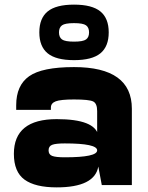

<svg xmlns="http://www.w3.org/2000/svg" viewBox="-20 -800 640 830"><path d="M50 -345V-325H200V-335Q200 -354 221 -362Q242 -370 300 -370Q365 -370 382.5 -361.5Q400 -353 400 -320V-220L550 -250V-330Q550 -510 300 -510Q162 -510 106 -470.5Q50 -431 50 -345ZM550 -250H400V-115L405 -80L420 0H550ZM40 -135Q40 -57 86 -23.5Q132 10 225 10Q389 10 405 -80L400 -150Q400 -120 260 -120Q221 -120 205.5 -126Q190 -132 190 -150Q190 -168 205.5 -174Q221 -180 260 -180Q400 -180 400 -150L405 -215Q390 -285 225 -285Q40 -285 40 -135ZM352 -690.5Q365 -681 365 -660Q365 -639 352 -629.5Q339 -620 300 -620Q261 -620 248 -629.5Q235 -639 235 -660Q235 -681 248 -690.5Q261 -700 300 -700Q339 -700 352 -690.5ZM414 -569.5Q450 -599 450 -660Q450 -721 414 -750.5Q378 -780 300 -780Q222 -780 186 -750.5Q150 -721 150 -660Q150 -599 186 -569.5Q222 -540 300 -540Q378 -540 414 -569.5Z"/></svg>

Font: Millimetre
Style: Bold
Weight: 800
Designer: Jérémy Landes
Version: Version 1.0